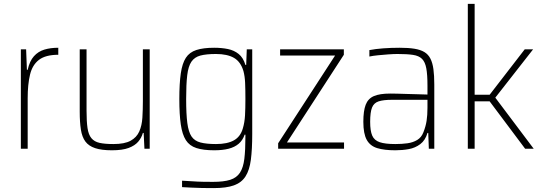

<svg xmlns="http://www.w3.org/2000/svg" viewBox="-20 -763 2791 985"><path d="M87 0V-510H114L118 -405H122Q132 -450 154 -474.5Q176 -499 207.5 -508.5Q239 -518 279 -518V-482Q214 -482 180 -456Q146 -430 134 -380Q122 -330 122 -259V0Z M554 8Q501 8 468 -3Q435 -14 418 -37Q401 -60 395 -98Q389 -136 389 -190V-510H424V-195Q424 -140 429 -106Q434 -72 449 -54Q464 -36 491 -30Q518 -24 562 -24Q619 -24 650 -41Q681 -58 694.5 -88.5Q708 -119 710.5 -159.5Q713 -200 713 -246V-510H748V0H721L717 -81H713Q706 -56 689 -36Q672 -16 640 -4Q608 8 554 8Z M1076 202Q1047 202 1017.5 201.5Q988 201 961.5 199.5Q935 198 914 197V164Q939 165 966 167Q993 169 1020 169.5Q1047 170 1072 170Q1128 170 1161 159.5Q1194 149 1211 123Q1228 97 1233.5 52Q1239 7 1239 -61V-72H1235Q1225 -43 1204.5 -25.5Q1184 -8 1153 0Q1122 8 1079 8Q1023 8 987.5 -3.5Q952 -15 933.5 -44Q915 -73 907.5 -124.5Q900 -176 900 -255Q900 -335 907.5 -386.5Q915 -438 933.5 -466.5Q952 -495 987.5 -506.5Q1023 -518 1079 -518Q1117 -518 1149 -511.5Q1181 -505 1204.5 -486Q1228 -467 1239 -430H1243L1246 -510H1274V-76Q1274 3 1267 56.5Q1260 110 1239.5 142Q1219 174 1180 188Q1141 202 1076 202ZM1088 -24Q1146 -24 1180 -43Q1214 -62 1226 -105Q1235 -135 1237 -171Q1239 -207 1239 -255Q1239 -304 1237.5 -338Q1236 -372 1229 -398Q1215 -446 1180.5 -466Q1146 -486 1088 -486Q1038 -486 1008 -478Q978 -470 962 -446.5Q946 -423 940.5 -377Q935 -331 935 -255Q935 -178 941 -132Q947 -86 962.5 -63Q978 -40 1008.5 -32Q1039 -24 1088 -24Z M1407 0V-28L1699 -478H1417V-510H1744V-482L1452 -32H1745V0Z M2008 8Q1952 8 1915.5 -3Q1879 -14 1861.5 -45.5Q1844 -77 1844 -138Q1844 -194 1856 -225.5Q1868 -257 1898 -270Q1928 -283 1982 -283Q1995 -283 2017 -282.5Q2039 -282 2067 -281Q2095 -280 2122.5 -279.5Q2150 -279 2173 -278V-324Q2173 -380 2167 -412.5Q2161 -445 2145 -461Q2129 -477 2098.5 -481.5Q2068 -486 2019 -486Q1999 -486 1972 -484Q1945 -482 1919.5 -479.5Q1894 -477 1875 -473V-506Q1906 -512 1946 -515Q1986 -518 2031 -518Q2075 -518 2106 -513Q2137 -508 2157 -496Q2177 -484 2188 -462.5Q2199 -441 2203.5 -408.5Q2208 -376 2208 -330V0H2180L2177 -81H2173Q2162 -43 2136 -23.5Q2110 -4 2077 2Q2044 8 2008 8ZM2008 -24Q2042 -24 2070.5 -28Q2099 -32 2120.5 -45Q2142 -58 2152 -84Q2164 -114 2168.5 -143Q2173 -172 2173 -210V-251H1991Q1947 -251 1922.5 -243Q1898 -235 1888.5 -211Q1879 -187 1879 -138Q1879 -92 1889.5 -67.5Q1900 -43 1928 -33.5Q1956 -24 2008 -24Z M2380 0V-743H2415V-277H2492L2672 -510H2715L2521 -262L2718 0H2674L2492 -243H2415V0Z"/></svg>

Font: Saira Thin SemiCondensed
Style: Regular
Weight: 100
Width: 4
Version: Version 1.101